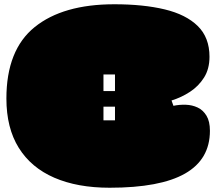

<svg xmlns="http://www.w3.org/2000/svg" viewBox="-20 -845 1014 900"><path d="M494 35Q343 35 234.5 -12Q126 -59 68 -152Q10 -245 10 -383Q10 -611 142.5 -718Q275 -825 516 -825Q652 -825 752 -801Q852 -777 907 -723Q962 -669 962 -579Q962 -522 936.5 -481.5Q911 -441 870.5 -414.5Q830 -388 784 -374L793 -349Q821 -355 851 -354Q881 -353 906.5 -341Q932 -329 948 -302.5Q964 -276 964 -232Q964 -98 847.5 -31.5Q731 35 494 35ZM465 -418H519V-496H465ZM465 -281H519V-345H465Z"/></svg>

Font: Oi
Style: Regular
Weight: 400
Designer: Kostas Bartsokas, Mohamad Dakak
Foundry: Foundry5
Version: Version 4.000